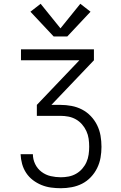

<svg xmlns="http://www.w3.org/2000/svg" viewBox="-20 -996 640 1016"><path d="M302 0Q276 0 250 -3.5Q224 -7 199.5 -17Q175 -27 154 -43Q133 -59 118.5 -81Q104 -103 97 -128.5Q90 -154 89 -180H154Q154 -153 166 -128Q178 -103 200 -86.5Q222 -70 248.5 -64Q275 -58 302 -58Q323 -58 343.5 -62Q364 -66 382.5 -76.5Q401 -87 415 -103Q429 -119 437.5 -138Q446 -157 449 -178Q452 -199 452 -220Q452 -241 449 -262Q446 -283 437 -302.5Q428 -322 414 -338Q400 -354 381.5 -364.5Q363 -375 342 -379Q321 -383 300 -383H175V-441L400 -677H91V-735H477V-677L252 -441H300Q329 -441 358.5 -435.5Q388 -430 414 -416.5Q440 -403 460.5 -381.5Q481 -360 494 -333.5Q507 -307 512 -278Q517 -249 517 -219Q517 -190 512 -161.5Q507 -133 494 -106.5Q481 -80 460.5 -58.5Q440 -37 414.5 -24Q389 -11 360 -5.5Q331 0 302 0ZM264 -803 141 -934 195 -976 300 -846 405 -976 459 -934 336 -803Z"/></svg>

Font: Iosevka Curly Light Extended
Style: Regular
Weight: 300
Width: 7
Monospace: yes
Designer: Belleve Invis
Foundry: Belleve Invis
Version: Version 11.1.0; ttfautohint (v1.8.3)